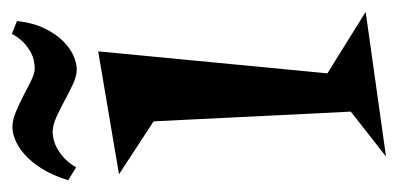

<svg xmlns="http://www.w3.org/2000/svg" viewBox="-220 -478 679 328"><g transform="rotate(-90 120.0 -314.5)"><path d="M16.1 4.9 92.8 -55.2 76.2 -392.1 -14.2 -451.2 195.8 -486.8 158.2 -95.2 263.2 -29.8ZM247.6 -625.5Q244.6 -598.1 235.1 -578.6Q225.6 -559.1 213.4 -546.9Q201.2 -534.7 188.5 -529.1Q175.8 -523.4 165.5 -523.4Q153.3 -523.4 139.4 -530Q125.5 -536.6 111.1 -544.4Q96.7 -552.2 82.5 -558.6Q68.4 -564.9 56.6 -564.5Q41.5 -563.5 30.5 -557.1Q19.5 -550.8 12.2 -543.5Q3.4 -534.7 -2.4 -524.4L-24.4 -538.1Q-16.1 -564.9 -4.6 -583Q6.8 -601.1 19.5 -612.3Q32.2 -623.5 44.4 -628.4Q56.6 -633.3 66.4 -633.3Q78.1 -633.3 92.3 -627.4Q106.4 -621.6 120.4 -614.3Q134.3 -606.9 146.2 -601.1Q158.2 -595.2 165.5 -595.2Q181.6 -595.2 192.9 -601.3Q204.1 -607.4 211.4 -614.7Q220.2 -623.5 225.6 -634.3Z"/></g></svg>

Font: Risque
Style: Regular
Weight: 400
Designer: Astigmatic (AOETI)
Foundry: Astigmatic (AOETI)
Version: Version 1.000